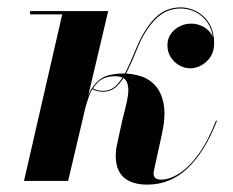

<svg xmlns="http://www.w3.org/2000/svg" viewBox="-20 -490 632 520"><path d="M45 0 148.5 -451H61.5V-460H273L164.5 0ZM379 10Q337.5 10 315.5 -9.2Q293.5 -28.5 293.5 -68Q293.5 -73 294 -80Q294.5 -87 295.5 -91.5L307 -145Q311.5 -167 318 -191Q324.5 -215 327 -236Q329.5 -257 322.2 -270.2Q315 -283.5 292 -283.5Q262 -283.5 245.5 -267.5Q229 -251.5 221.2 -229.8Q213.5 -208 209 -190H206.5Q217 -236 233.5 -257.5Q250 -279 270.5 -285Q291 -291 313.5 -291Q339.5 -291 363 -283Q386.5 -275 402.5 -256Q418.5 -237 423.8 -205Q429 -173 418 -124.5L397 -28.5Q396 -24 396 -20Q396 -3.5 416 -3.5Q439.5 -3.5 466 -20.5Q492.5 -37.5 518.2 -73.2Q544 -109 565 -163.5L567.5 -162.5Q535.5 -80 488.8 -35Q442 10 379 10ZM259 -241.5Q249.5 -241.5 241.8 -243.8Q234 -246 229.5 -249L231 -251.5Q235.5 -248.5 242 -246.2Q248.5 -244 259 -244Q281 -244 296.2 -260Q311.5 -276 324 -302.2Q336.5 -328.5 349.5 -360.5Q371 -412 399.8 -441Q428.5 -470 469 -470Q486 -470 502.2 -463.8Q518.5 -457.5 531.5 -445.5Q544.5 -433.5 552.2 -415.2Q560 -397 560 -373Q560 -342.5 539.8 -323.8Q519.5 -305 495 -305Q480 -305 466 -312.8Q452 -320.5 442.8 -334.5Q433.5 -348.5 433.5 -367Q433.5 -393 453 -409.5Q472.5 -426 498.5 -426Q512 -426 525.8 -420Q539.5 -414 549.2 -402.2Q559 -390.5 559 -373H557.5Q557.5 -396.5 550 -414Q542.5 -431.5 529.5 -443.5Q516.5 -455.5 501 -461.2Q485.5 -467 469 -467Q429.5 -467 400.5 -437.2Q371.5 -407.5 352 -359Q338.5 -325 325.2 -298.2Q312 -271.5 296.5 -256.5Q281 -241.5 259 -241.5Z"/></svg>

Font: Bodoni Moda 72pt SemiBold
Style: Italic
Weight: 600
Italic angle: -13°
Designer: Owen Earl
Foundry: indestructible type
Version: Version 2.004